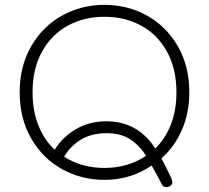

<svg xmlns="http://www.w3.org/2000/svg" viewBox="-20 -730 860 790"><path d="M665 40Q652 40 646 29Q632 1 604 -49Q518 10 410 10Q315 10 235.5 -34Q156 -78 108.5 -160Q61 -242 61 -350Q61 -458 108.5 -540Q156 -622 235.5 -666Q315 -710 410 -710Q505 -710 584.5 -666Q664 -622 711.5 -540Q759 -458 759 -350Q759 -265 728.5 -195.5Q698 -126 644 -78L660 -48Q667 -35 684 1Q689 14 689 20Q689 30 679 36Q672 40 665 40ZM417 -231Q547 -231 619 -119Q660 -159 683 -217.5Q706 -276 706 -350Q706 -448 666.5 -518.5Q627 -589 560 -625Q493 -661 410 -661Q327 -661 260 -625Q193 -589 153.5 -518.5Q114 -448 114 -350Q114 -274 138 -214Q162 -154 205 -114Q237 -166 292.5 -198.5Q348 -231 417 -231ZM581 -89Q553 -133 514.5 -157.5Q476 -182 419 -182Q357 -182 313 -155.5Q269 -129 244 -85Q316 -39 410 -39Q506 -39 581 -89Z"/></svg>

Font: Kodchasan ExtraLight
Style: Regular
Weight: 275
Version: Version 1.000; ttfautohint (v1.6)